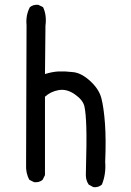

<svg xmlns="http://www.w3.org/2000/svg" viewBox="-20 -772 540 794"><path d="M366.2 2 346.7 -8.8Q335 -26.4 335 -47.9Q338.9 -189.5 336.9 -247.6Q335 -305.7 329.1 -332Q323.2 -358.4 289.6 -381.8Q255.9 -405.3 222.7 -399.4Q189.5 -393.6 166 -372.1V-47.9L156.2 -28.3Q142.6 -16.6 121.1 -18.6L101.6 -28.3Q85.9 -55.7 87.9 -92.8L89.8 -668Q85.9 -709 103.5 -742.2Q117.2 -753.9 138.7 -752L158.2 -742.2Q173.8 -709 168 -666L166 -465.8Q197.3 -475.6 223.6 -476.6Q250 -477.5 283.7 -473.6Q317.4 -469.7 353.5 -436.5Q389.6 -403.3 399.4 -365.2Q409.2 -327.1 414.1 -261.2Q418.9 -195.3 415 -102.5Q418.9 -51.8 401.4 -8.8Q387.7 3.9 366.2 2Z"/></svg>

Font: JasonHandwriting2
Style: Regular
Weight: 400
Version: Version 1.05.10